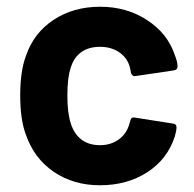

<svg xmlns="http://www.w3.org/2000/svg" viewBox="-20 -542 577 570"><path d="M57 -142Q40 -186 40 -259Q40 -331 57 -376Q80 -444 139 -483Q198 -522 277 -522Q356 -522 416.5 -482.5Q477 -443 498 -381Q507 -359 507 -346V-344Q507 -335 496 -333L381 -316H379Q373 -316 369 -325L367 -336Q361 -367 336.5 -385Q312 -403 277 -403Q243 -403 221 -387Q199 -371 190 -341Q180 -312 180 -258Q180 -207 190 -176Q200 -144 222 -127.5Q244 -111 277 -111Q309 -111 332.5 -128Q356 -145 364 -174L367 -184Q369 -195 380 -193L494 -175Q504 -174 504 -164Q504 -154 499 -137Q477 -69 417 -30.5Q357 8 277 8Q198 8 139.5 -32Q81 -72 57 -142Z"/></svg>

Font: Barlow GEO Bold
Style: Regular
Weight: 700
Designer: Jeremy Tribby
Foundry: Tribby Type
Version: Version 1.408